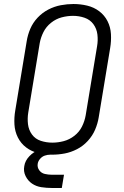

<svg xmlns="http://www.w3.org/2000/svg" viewBox="-20 -763 616 957"><path d="M239 8Q271 8 302.5 2Q334 -4 364 -19.5Q394 -35 417.5 -60.5Q441 -86 454 -116.5Q467 -147 472 -178L529 -523Q535 -558 533 -593Q531 -628 516 -657.5Q501 -687 474.5 -707Q448 -727 414.5 -735Q381 -743 346 -743Q315 -743 283 -737Q251 -731 221 -715.5Q191 -700 167.5 -675Q144 -650 131 -619.5Q118 -589 113 -557L56 -212Q50 -177 52 -142.5Q54 -108 69 -78Q84 -48 110.5 -28Q137 -8 170.5 0Q204 8 239 8ZM241 -52Q211 -52 183.5 -61Q156 -70 139.5 -92.5Q123 -115 119.5 -144Q116 -173 121 -203L178 -548Q183 -576 196.5 -603Q210 -630 234.5 -649.5Q259 -669 287.5 -676.5Q316 -684 344 -684Q374 -684 401.5 -674.5Q429 -665 445.5 -642.5Q462 -620 465.5 -591Q469 -562 464 -533L407 -188Q402 -159 388.5 -132Q375 -105 350.5 -86Q326 -67 297.5 -59.5Q269 -52 241 -52ZM239 174H288L299 108H239Q221 108 203.5 104Q186 100 175.5 85.5Q165 71 168 53Q170 40 180 28.5Q190 17 203.5 12.5Q217 8 230 8V-25Q203 -25 175.5 -16Q148 -7 126.5 15.5Q105 38 101 65Q96 91 107.5 114.5Q119 138 139.5 152Q160 166 186 170Q212 174 239 174Z"/></svg>

Font: Iosevka Sparkle Light Oblique
Style: Regular
Weight: 300
Italic angle: -9°
Designer: Belleve Invis
Foundry: Belleve Invis
Version: Version 4.5.0; ttfautohint (v1.8.3)